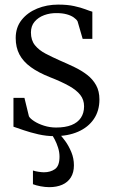

<svg xmlns="http://www.w3.org/2000/svg" viewBox="-20 -566 478 813"><path d="M210 10.5Q176.5 10.5 142.5 2.8Q108.5 -5 80.8 -14.5Q53 -24 37 -29.5V-151.5H83.5L102.5 -73.5Q107.5 -64 124.8 -52.8Q142 -41.5 166.5 -33.8Q191 -26 217.5 -26Q256.5 -26 282.8 -36.5Q309 -47 322.5 -67.2Q336 -87.5 336 -116Q336 -143.5 320 -164Q304 -184.5 272.2 -202.2Q240.5 -220 192 -239Q142.5 -258.5 110.2 -282Q78 -305.5 62.2 -335.5Q46.5 -365.5 46.5 -405Q46.5 -450 71.5 -481.5Q96.5 -513 137.5 -529.8Q178.5 -546.5 226 -546.5Q266 -546.5 294.2 -540.2Q322.5 -534 341.2 -526.8Q360 -519.5 371 -516.5V-401.5H330L308.5 -475.5Q304 -484 292.2 -492.2Q280.5 -500.5 262.2 -505.5Q244 -510.5 220 -510.5Q192 -511 167 -501.8Q142 -492.5 126.5 -474.2Q111 -456 111 -428.5Q111 -395.5 128 -374.5Q145 -353.5 172.8 -339Q200.5 -324.5 232 -310.5Q264.5 -296.5 294.8 -282Q325 -267.5 348.8 -249.2Q372.5 -231 386.8 -205.5Q401 -180 401 -145Q401 -96.5 377.2 -61.8Q353.5 -27 310.5 -8.2Q267.5 10.5 210 10.5ZM188.5 226.5Q171.5 226.5 151.8 222.8Q132 219 119.5 214V156Q130 159.5 143.8 161.5Q157.5 163.5 166 163.5Q193.5 163.5 212.8 150Q232 136.5 232 97.5Q232 78.5 226 59.5Q220 40.5 211.8 24.8Q203.5 9 196.5 0L215.5 -6L230 0Q241.5 11 256.2 31.2Q271 51.5 282 78Q293 104.5 293 134Q293 164.5 280 185.2Q267 206 243.5 216.2Q220 226.5 188.5 226.5Z"/></svg>

Font: Merriweather 72pt Light
Style: Regular
Weight: 300
Version: Version 2.100